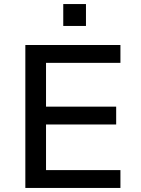

<svg xmlns="http://www.w3.org/2000/svg" viewBox="-20 -927 694 947"><path d="M105 0V-705H574V-617H207V-401H553V-313H207V-88H574V0ZM292 -799V-907H404V-799Z"/></svg>

Font: Nunito Sans 7pt Medium
Style: Regular
Weight: 500
Designer: Vernon Adams
Foundry: Vernon Adams
Version: Version 3.101;gftools[0.9.27]